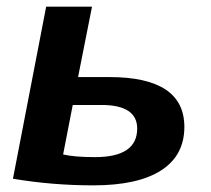

<svg xmlns="http://www.w3.org/2000/svg" viewBox="-20 -548 634 578"><path d="M119 -528H257L215 -316H309Q535 -316 535 -166Q535 -80 465 -35Q395 10 261 10Q137 10 19 -10ZM199 -232 170 -83Q204 -75 266 -75Q393 -75 393 -161Q393 -232 285 -232Z"/></svg>

Font: Libra Sans
Style: Bold Italic
Weight: 700
Italic angle: -12°
Foundry: Context Ltd
Version: Version 1.002